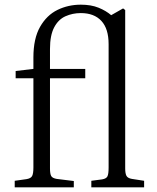

<svg xmlns="http://www.w3.org/2000/svg" viewBox="-20 -802 671 822"><path d="M43 0V-28L93 -35Q112 -38 117.5 -48.5Q123 -59 123 -85V-467H47V-498L123 -507V-556Q123 -637 151.5 -687Q180 -737 226 -759.5Q272 -782 326 -782Q370 -782 402 -769Q434 -756 456 -737L507 -766L516 -759V-81Q516 -59 521.5 -49Q527 -39 545 -36L597 -28V0H371V-28L417 -34Q435 -37 440 -47Q445 -57 445 -85V-613Q445 -679 414 -712.5Q383 -746 326 -746Q291 -746 260.5 -732.5Q230 -719 212 -685Q194 -651 194 -592V-507H345V-467H194V-81Q194 -57 199.5 -48Q205 -39 223 -36L296 -27V0Z"/></svg>

Font: Literata 36pt Light
Style: Regular
Weight: 300
Designer: Latin by Veronika Burian and Jose Scaglione. Greek by Irene Vlachou. Cyrillic by Vera Evstafieva.
Foundry: TypeTogether
Version: Version 3.002